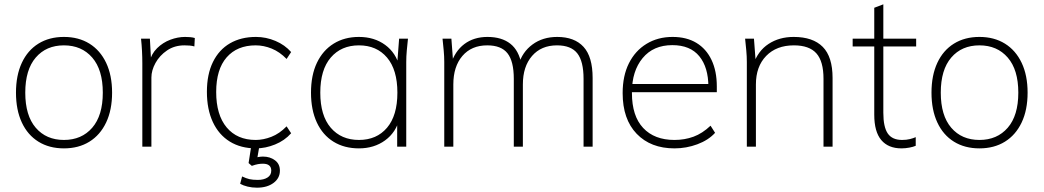

<svg xmlns="http://www.w3.org/2000/svg" viewBox="-20 -679 4832 889"><path d="M276 8Q208 8 158 -23Q108 -54 81 -112Q54 -170 54 -250Q54 -330 81 -388Q108 -446 158 -477Q208 -508 276 -508Q344 -508 394 -477Q444 -446 471.5 -388Q499 -330 499 -250Q499 -170 471.5 -112Q444 -54 394 -23Q344 8 276 8ZM276 -31Q358 -31 407 -87.5Q456 -144 456 -250Q456 -356 407 -412.5Q358 -469 276 -469Q194 -469 145.5 -412.5Q97 -356 97 -250Q97 -144 145.5 -87.5Q194 -31 276 -31Z M639 0V-386Q639 -414 637.5 -443Q636 -472 633 -500H674L680 -391L671 -390Q681 -430 707.5 -456Q734 -482 768.5 -495Q803 -508 837 -508Q849 -508 860.5 -507Q872 -506 882 -503L880 -464Q870 -467 858.5 -468Q847 -469 834 -469Q788 -469 753.5 -445.5Q719 -422 700 -387.5Q681 -353 681 -320V0Z M1165 8Q1095 8 1044 -23.5Q993 -55 965.5 -114Q938 -173 938 -254Q938 -335 966 -392Q994 -449 1045 -478.5Q1096 -508 1165 -508Q1212 -508 1255.5 -489.5Q1299 -471 1328 -438L1307 -406Q1275 -439 1238 -454Q1201 -469 1164 -469Q1078 -469 1029.5 -413.5Q981 -358 981 -253Q981 -147 1029.5 -89Q1078 -31 1164 -31Q1199 -31 1236.5 -45.5Q1274 -60 1307 -94L1328 -62Q1298 -28 1253.5 -10Q1209 8 1165 8ZM1170 190Q1147 190 1126.5 185Q1106 180 1092 172L1101 138Q1120 147 1135 150.5Q1150 154 1174 154Q1201 154 1218.5 143Q1236 132 1236 111Q1236 79 1197 79Q1186 79 1174.5 81Q1163 83 1146 89L1131 76L1146 -20H1184L1171 55L1153 53Q1165 50 1176.5 48Q1188 46 1198 46Q1230 46 1253 63Q1276 80 1276 111Q1276 146 1246.5 168Q1217 190 1170 190Z M1642 8Q1574 8 1524 -23Q1474 -54 1447 -112Q1420 -170 1420 -250Q1420 -331 1447.5 -388.5Q1475 -446 1525 -477Q1575 -508 1642 -508Q1713 -508 1763.5 -471Q1814 -434 1830 -369H1818L1828 -500H1869Q1866 -472 1863.5 -445Q1861 -418 1861 -392V0H1819V-131H1830Q1814 -66 1763 -29Q1712 8 1642 8ZM1642 -31Q1724 -31 1772 -87.5Q1820 -144 1820 -250Q1820 -356 1772 -412.5Q1724 -469 1642 -469Q1560 -469 1511.5 -412.5Q1463 -356 1463 -250Q1463 -144 1511.5 -87.5Q1560 -31 1642 -31Z M2037 0V-392Q2037 -418 2034.5 -445Q2032 -472 2029 -500H2070L2079 -380H2067Q2086 -442 2130 -475Q2174 -508 2237 -508Q2303 -508 2343 -476.5Q2383 -445 2395 -379H2381Q2398 -438 2445.5 -473Q2493 -508 2560 -508Q2640 -508 2682 -462Q2724 -416 2724 -318V0H2682V-314Q2682 -395 2653 -432Q2624 -469 2559 -469Q2486 -469 2443.5 -420Q2401 -371 2401 -288V0H2359V-314Q2359 -395 2330 -432Q2301 -469 2236 -469Q2163 -469 2121 -420Q2079 -371 2079 -288V0Z M3103 8Q2993 8 2928 -59.5Q2863 -127 2863 -248Q2863 -328 2892 -386Q2921 -444 2973.5 -476Q3026 -508 3094 -508Q3159 -508 3204.5 -480.5Q3250 -453 3274.5 -401.5Q3299 -350 3299 -279V-252H2890V-290H3277L3260 -277Q3260 -367 3218 -418.5Q3176 -470 3093 -470Q3005 -470 2955.5 -410Q2906 -350 2906 -253V-248Q2906 -142 2958 -86.5Q3010 -31 3103 -31Q3150 -31 3191 -46Q3232 -61 3270 -97L3291 -64Q3260 -30 3209 -11Q3158 8 3103 8Z M3438 0V-392Q3438 -418 3435.5 -445Q3433 -472 3430 -500H3471L3480 -380H3468Q3489 -443 3538.5 -475.5Q3588 -508 3655 -508Q3744 -508 3789.5 -462Q3835 -416 3835 -318V0H3793V-314Q3793 -395 3760 -432Q3727 -469 3656 -469Q3575 -469 3527.5 -420Q3480 -371 3480 -288V0Z M4154 8Q4093 8 4060.5 -30.5Q4028 -69 4028 -148V-464H3928V-500H4028V-643L4070 -659V-500H4222V-464H4070V-157Q4070 -91 4090.5 -61Q4111 -31 4157 -31Q4177 -31 4193 -35Q4209 -39 4220 -44V-4Q4209 1 4190.5 4.5Q4172 8 4154 8Z M4515 8Q4447 8 4397 -23Q4347 -54 4320 -112Q4293 -170 4293 -250Q4293 -330 4320 -388Q4347 -446 4397 -477Q4447 -508 4515 -508Q4583 -508 4633 -477Q4683 -446 4710.5 -388Q4738 -330 4738 -250Q4738 -170 4710.5 -112Q4683 -54 4633 -23Q4583 8 4515 8ZM4515 -31Q4597 -31 4646 -87.5Q4695 -144 4695 -250Q4695 -356 4646 -412.5Q4597 -469 4515 -469Q4433 -469 4384.5 -412.5Q4336 -356 4336 -250Q4336 -144 4384.5 -87.5Q4433 -31 4515 -31Z"/></svg>

Font: Mulish ExtraLight ExtraLight
Style: Regular
Weight: 250
Version: Version 3.603